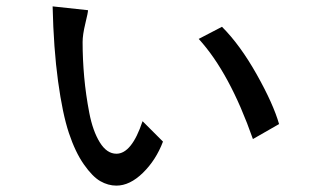

<svg xmlns="http://www.w3.org/2000/svg" viewBox="-20 -440 1040 602"><path d="M855 -51 773 -4Q700 -212 603 -318L676 -356Q733 -299 785 -206.5Q837 -114 855 -51ZM345 42Q393 42 427 -60L491 4Q469 62 428 102Q387 142 345 142Q319 142 294.5 128Q270 114 243 75.5Q216 37 196 -23Q176 -83 162 -185.5Q148 -288 145 -420L256 -408Q256 -401 247.5 -366Q239 -331 239 -308Q239 -254 244 -198.5Q249 -143 260 -86Q271 -29 293 6.5Q315 42 345 42Z"/></svg>

Font: cwTeXHei
Style: Medium
Weight: 500
Version: Version 1.17